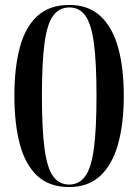

<svg xmlns="http://www.w3.org/2000/svg" viewBox="-20 -744 558 774"><path d="M259 10Q179 10 130.5 -35Q82 -80 60 -162.5Q38 -245 38 -359Q38 -471 60 -553Q82 -635 130.5 -679.5Q179 -724 260 -724Q336 -724 384.5 -679.5Q433 -635 456 -553Q479 -471 479 -358Q479 -244 455.5 -161.5Q432 -79 383.5 -34.5Q335 10 259 10ZM259 0Q299 0 323.5 -33.5Q348 -67 358.5 -145Q369 -223 369 -358Q369 -492 358.5 -570Q348 -648 324 -681Q300 -714 260 -714Q219 -714 194.5 -681Q170 -648 159.5 -570Q149 -492 149 -358Q149 -223 159.5 -145Q170 -67 194 -33.5Q218 0 259 0Z"/></svg>

Font: Noto Serif Display SemiCondensed Medium
Style: Regular
Weight: 500
Width: 4
Designer: Monotype Design Team
Foundry: Monotype Imaging Inc.
Version: Version 2.009